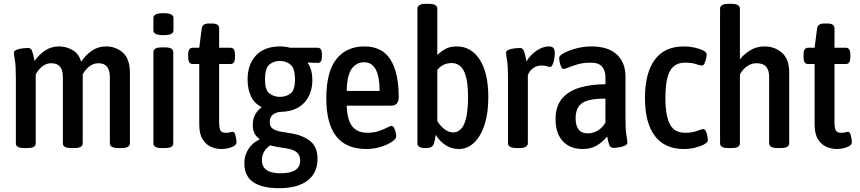

<svg xmlns="http://www.w3.org/2000/svg" viewBox="-20 -773 4499 1005"><path d="M108 2Q83 2 73 -4.5Q63 -11 63 -23V-366Q63 -429 58 -457.5Q53 -486 53 -498Q53 -507 67 -512.5Q81 -518 99 -520Q117 -522 127 -522Q142 -522 147.5 -507.5Q153 -493 161 -454Q184 -487 216 -508.5Q248 -530 289 -530Q326 -530 359 -511.5Q392 -493 405 -450Q427 -484 460 -507Q493 -530 535 -530Q587 -530 623.5 -497Q660 -464 660 -392V-23Q660 -11 649.5 -4.5Q639 2 615 2H601Q576 2 565.5 -4.5Q555 -11 555 -23V-371Q555 -405 540.5 -423.5Q526 -442 495 -442Q467 -442 445.5 -423.5Q424 -405 413 -384Q413 -381 413 -375V-23Q413 -11 403 -4.5Q393 2 368 2H354Q329 2 319 -4.5Q309 -11 309 -23V-371Q309 -405 294.5 -423.5Q280 -442 249 -442Q228 -442 211.5 -432Q195 -422 183.5 -408Q172 -394 167 -383V-23Q167 -11 157 -4.5Q147 2 122 2Z M828 2Q803 2 793 -4.5Q783 -11 783 -23V-500Q783 -512 793 -518.5Q803 -525 828 -525H842Q867 -525 877 -518.5Q887 -512 887 -500V-23Q887 -11 877 -4.5Q867 2 842 2ZM836 -589Q807 -589 795 -595.5Q783 -602 783 -614V-679Q783 -691 795 -697.5Q807 -704 836 -704Q864 -704 876 -697.5Q888 -691 888 -679V-614Q888 -602 876 -595.5Q864 -589 836 -589Z M1139 7Q1111 7 1084.5 -4.5Q1058 -16 1040.5 -44Q1023 -72 1023 -122V-438H988Q965 -438 965 -474V-487Q965 -523 988 -523H1023L1036 -625Q1040 -650 1073 -650H1088Q1109 -650 1118 -643.5Q1127 -637 1127 -625V-523H1187Q1210 -523 1210 -487V-474Q1210 -438 1187 -438H1127V-134Q1127 -102 1134 -90Q1141 -78 1161 -78Q1177 -78 1185 -80.5Q1193 -83 1198 -83Q1206 -83 1210 -72Q1214 -61 1216 -47.5Q1218 -34 1218 -28Q1218 -17 1205 -9Q1192 -1 1173.5 3Q1155 7 1139 7Z M1440 212Q1351 212 1305 180Q1259 148 1259 82Q1259 40 1280 7.5Q1301 -25 1338 -43V-46Q1303 -70 1303 -119Q1303 -150 1315.5 -173Q1328 -196 1350 -212Q1311 -232 1293.5 -269.5Q1276 -307 1276 -356Q1276 -437 1320.5 -483.5Q1365 -530 1447 -530Q1473 -530 1499 -523H1643Q1665 -523 1665 -489V-476Q1665 -444 1644 -444Q1628 -444 1615.5 -444.5Q1603 -445 1593 -446L1591 -444Q1615 -406 1615 -355Q1615 -282 1573.5 -236.5Q1532 -191 1457 -188Q1427 -187 1409.5 -174Q1392 -161 1392 -134Q1392 -109 1409 -98.5Q1426 -88 1452.5 -83.5Q1479 -79 1509 -74Q1564 -65 1603 -35Q1642 -5 1642 59Q1642 132 1590 172Q1538 212 1440 212ZM1445 -266Q1477 -266 1500.5 -283.5Q1524 -301 1524 -357Q1524 -416 1500.5 -435Q1477 -454 1445 -454Q1413 -454 1390 -435Q1367 -416 1367 -357Q1367 -302 1390 -284Q1413 -266 1445 -266ZM1449 134Q1551 134 1551 68Q1551 40 1536 26.5Q1521 13 1497.5 7.5Q1474 2 1447 -1.5Q1420 -5 1395 -12Q1376 -1 1363.5 19Q1351 39 1351 66Q1351 134 1449 134Z M1897 7Q1688 7 1688 -258Q1688 -397 1740.5 -463.5Q1793 -530 1888 -530Q1980 -530 2023.5 -461.5Q2067 -393 2067 -266Q2067 -220 2028 -220H1795Q1797 -146 1823.5 -112Q1850 -78 1903 -78Q1937 -78 1963 -87Q1989 -96 2006 -105Q2023 -114 2029 -114Q2037 -114 2042.5 -104Q2048 -94 2051 -81Q2054 -68 2054 -59Q2054 -46 2031 -30.5Q2008 -15 1972 -4Q1936 7 1897 7ZM1795 -297H1967Q1967 -447 1886 -447Q1844 -447 1820 -411.5Q1796 -376 1795 -297Z M2381 7Q2346 7 2314.5 -12Q2283 -31 2261 -67Q2257 -42 2252 -23Q2247 -8 2237 -3Q2227 2 2211 2H2205Q2165 2 2165 -23V-727Q2165 -739 2175 -746Q2185 -753 2210 -753H2224Q2249 -753 2259 -746Q2269 -739 2269 -727V-485Q2287 -503 2311 -516.5Q2335 -530 2371 -530Q2446 -530 2491 -461Q2536 -392 2536 -264Q2536 -181 2516.5 -120.5Q2497 -60 2462 -26.5Q2427 7 2381 7ZM2352 -80Q2430 -80 2430 -265Q2430 -356 2409 -399.5Q2388 -443 2344 -443Q2298 -443 2269 -407V-139Q2286 -112 2307.5 -96Q2329 -80 2352 -80Z M2685 2Q2639 2 2639 -23V-366Q2639 -429 2634 -457.5Q2629 -486 2629 -498Q2629 -507 2642.5 -512.5Q2656 -518 2673.5 -520Q2691 -522 2701 -522Q2716 -522 2722 -507.5Q2728 -493 2736 -452Q2757 -487 2789.5 -508.5Q2822 -530 2852 -530Q2871 -530 2877.5 -521Q2884 -512 2884 -494Q2884 -480 2881 -463.5Q2878 -447 2872.5 -435Q2867 -423 2859 -423Q2851 -423 2841.5 -426.5Q2832 -430 2814 -430Q2790 -430 2770.5 -416Q2751 -402 2743 -380V-23Q2743 2 2696 2Z M3030 7Q2964 7 2926 -34Q2888 -75 2888 -149Q2888 -217 2922 -257Q2956 -297 3015 -314.5Q3074 -332 3149 -332V-371Q3149 -402 3132 -423.5Q3115 -445 3071 -445Q3034 -445 3004.5 -436.5Q2975 -428 2956 -420Q2937 -412 2930 -412Q2923 -412 2917.5 -423Q2912 -434 2909.5 -448Q2907 -462 2907 -471Q2907 -482 2932 -495.5Q2957 -509 2996 -519.5Q3035 -530 3075 -530Q3164 -530 3209 -487.5Q3254 -445 3254 -372V-155Q3254 -92 3259 -64Q3264 -36 3264 -26Q3264 -16 3249.5 -10Q3235 -4 3218 -1.5Q3201 1 3191 1Q3176 1 3170 -12.5Q3164 -26 3158 -59Q3136 -31 3105 -12Q3074 7 3030 7ZM3056 -75Q3085 -75 3109 -89.5Q3133 -104 3149 -131V-257Q3063 -257 3028 -234Q2993 -211 2993 -153Q2993 -116 3008.5 -95.5Q3024 -75 3056 -75Z M3560 7Q3460 7 3408 -61Q3356 -129 3356 -260Q3356 -390 3407 -460Q3458 -530 3560 -530Q3588 -530 3615.5 -524Q3643 -518 3661 -508.5Q3679 -499 3679 -489Q3679 -480 3676 -466Q3673 -452 3667.5 -441Q3662 -430 3655 -430Q3645 -430 3622.5 -437.5Q3600 -445 3566 -445Q3511 -445 3487 -401.5Q3463 -358 3463 -261Q3463 -165 3487 -121.5Q3511 -78 3566 -78Q3603 -78 3627.5 -87.5Q3652 -97 3662 -97Q3669 -97 3674.5 -86.5Q3680 -76 3682.5 -62Q3685 -48 3685 -38Q3685 -28 3666 -17.5Q3647 -7 3618.5 0Q3590 7 3560 7Z M3794 2Q3769 2 3759 -4.5Q3749 -11 3749 -23V-727Q3749 -753 3793 -753H3808Q3853 -753 3853 -727V-462Q3873 -489 3906.5 -509.5Q3940 -530 3981 -530Q4035 -530 4073 -497Q4111 -464 4111 -392V-23Q4111 -11 4100.5 -4.5Q4090 2 4066 2H4052Q4027 2 4016.5 -4.5Q4006 -11 4006 -23V-371Q4006 -405 3990.5 -423.5Q3975 -442 3940 -442Q3918 -442 3900 -432Q3882 -422 3870 -408Q3858 -394 3853 -383V-23Q3853 -11 3843 -4.5Q3833 2 3808 2Z M4360 7Q4332 7 4305.5 -4.5Q4279 -16 4261.5 -44Q4244 -72 4244 -122V-438H4209Q4186 -438 4186 -474V-487Q4186 -523 4209 -523H4244L4257 -625Q4261 -650 4294 -650H4309Q4330 -650 4339 -643.5Q4348 -637 4348 -625V-523H4408Q4431 -523 4431 -487V-474Q4431 -438 4408 -438H4348V-134Q4348 -102 4355 -90Q4362 -78 4382 -78Q4398 -78 4406 -80.5Q4414 -83 4419 -83Q4427 -83 4431 -72Q4435 -61 4437 -47.5Q4439 -34 4439 -28Q4439 -17 4426 -9Q4413 -1 4394.5 3Q4376 7 4360 7Z"/></svg>

Font: Asap Condensed Medium
Style: Regular
Weight: 500
Width: 3
Designer: Pablo Cosgaya
Foundry: Omnibus-Type
Version: Version 3.001; ttfautohint (v1.8.4.7-5d5b)